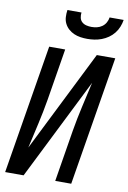

<svg xmlns="http://www.w3.org/2000/svg" viewBox="-102 -1015 716 1076"><g transform="rotate(10 256.0 -477.5)"><path d="M6 0 127 -735H218L170 -441Q158 -370 142 -299.5Q126 -229 110 -158L398 -735H503L382 0H291L339 -294Q351 -365 367 -435.5Q383 -506 399 -577L111 0ZM329 -815Q309 -815 289.5 -818Q270 -821 253 -828.5Q236 -836 222 -848.5Q208 -861 199.5 -878Q191 -895 190 -915Q189 -935 192 -955H272Q270 -940 273 -925.5Q276 -911 286.5 -901.5Q297 -892 311.5 -888.5Q326 -885 341 -885Q356 -885 371.5 -888.5Q387 -892 400.5 -901.5Q414 -911 422 -925.5Q430 -940 432 -955H512Q509 -935 501 -915Q493 -895 479.5 -878Q466 -861 448 -848.5Q430 -836 410 -828.5Q390 -821 369.5 -818Q349 -815 329 -815Z"/></g></svg>

Font: Iosevka Medium Oblique
Style: Regular
Weight: 500
Italic angle: -9°
Monospace: yes
Designer: Belleve Invis
Foundry: Belleve Invis
Version: Version 32.5.0; ttfautohint (v1.8.4)